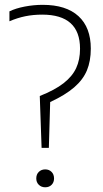

<svg xmlns="http://www.w3.org/2000/svg" viewBox="-20 -769 425 794"><path d="M144.5 -372Q206.5 -396.5 242.8 -424.8Q279 -453 295 -487.5Q311 -522 311 -567.5Q311 -708.5 154.5 -708.5Q117.5 -708.5 84.5 -701.8Q51.5 -695 19 -681V-722Q44.5 -734.5 82 -741.8Q119.5 -749 156.5 -749Q253.5 -749 304.5 -702.2Q355.5 -655.5 355.5 -568Q355.5 -516.5 339.5 -478Q323.5 -439.5 286.8 -407.8Q250 -376 187.5 -347L182 -157.5H152ZM130 -31Q130 -48 140.5 -58.2Q151 -68.5 167 -68.5Q183 -68.5 193.2 -58.2Q203.5 -48 203.5 -31Q203.5 -15 193.5 -4.8Q183.5 5.5 167 5.5Q151 5.5 140.5 -4.8Q130 -15 130 -31Z"/></svg>

Font: Encode Sans Condensed ExLight
Style: Regular
Weight: 275
Width: 3
Designer: Multiple Designers
Foundry: Impallari Type
Version: Version 2.000